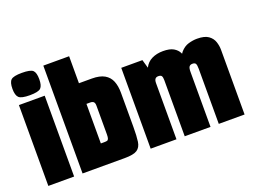

<svg xmlns="http://www.w3.org/2000/svg" viewBox="-98 -840 1382 1049"><g transform="rotate(-20 593.5 -315.0)"><path d="M24 0V-470H174V0ZM99 -500Q50 -500 35.5 -514Q21 -528 21 -565Q21 -603 35.5 -616.5Q50 -630 99 -630Q149 -630 163 -616.5Q177 -603 177 -565Q177 -528 163 -514Q149 -500 99 -500Z M223 0V-627H373V-470H448Q494 -470 521 -454.5Q548 -439 559.5 -410.5Q571 -382 571 -343V-145Q571 -91 566.5 -59.5Q562 -28 541 -14Q520 0 468 0ZM373 -120H392Q403 -120 409 -121.5Q415 -123 418 -130.5Q421 -138 421 -155V-322Q421 -332 418.5 -338Q416 -344 410.5 -347Q405 -350 397 -350H373Z M619 0V-470H742L756 -421Q770 -450 798.5 -464Q827 -478 864 -478Q903 -478 924.5 -465.5Q946 -453 955.5 -433.5Q965 -414 966 -393L935 -364Q944 -415 965 -439Q986 -463 1012 -470.5Q1038 -478 1062 -478Q1106 -478 1128 -462Q1150 -446 1157.5 -422.5Q1165 -399 1165 -377V0H1015V-320Q1015 -342 1010.5 -350Q1006 -358 992 -358Q979 -358 973 -350Q967 -342 967 -320V0H817V-326Q817 -343 812.5 -350.5Q808 -358 793 -358Q781 -358 775 -350.5Q769 -343 769 -326V0Z"/></g></svg>

Font: Smooch Sans Thin Black
Style: Regular
Weight: 900
Version: Version 1.010